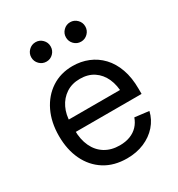

<svg xmlns="http://www.w3.org/2000/svg" viewBox="-178 -855 913 984"><g transform="rotate(-30 278.5 -363.5)"><path d="M288.6 11.7Q211.4 11.7 156.2 -23.2Q101.1 -58.1 71.5 -119.9Q42 -181.6 42 -262.2Q42 -343.3 72 -405.5Q102.1 -467.8 156 -503.2Q210 -538.6 280.8 -538.6Q330.1 -538.6 372.8 -521.2Q415.5 -503.9 448 -469.7Q480.5 -435.5 498.5 -384.8Q516.6 -334 516.6 -267.1V-237.8H92.8V-310.5H470.2L432.1 -284.7Q432.1 -337.9 414.1 -377.9Q396 -418 362.3 -440.4Q328.6 -462.9 280.8 -462.9Q233.4 -462.9 199 -440.2Q164.6 -417.5 145.8 -378.7Q127 -339.8 127 -291V-249.5Q127 -192.9 146.5 -151.4Q166 -109.9 202.4 -87.4Q238.8 -64.9 289.1 -64.9Q323.7 -64.9 350.8 -75.4Q377.9 -85.9 396.5 -105.7Q415 -125.5 424.3 -152.3L507.8 -142.1Q497.1 -96.7 466.6 -62Q436 -27.3 390.4 -7.8Q344.7 11.7 288.6 11.7ZM382.8 -624.5Q358.9 -624.5 342.3 -641.4Q325.7 -658.2 325.7 -682.1Q325.7 -705.6 342.5 -722.4Q359.4 -739.3 382.8 -739.3Q406.2 -739.3 423.1 -722.4Q439.9 -705.6 439.9 -682.1Q439.9 -658.2 423.1 -641.4Q406.2 -624.5 382.8 -624.5ZM178.2 -624.5Q154.3 -624.5 137.5 -641.4Q120.6 -658.2 120.6 -682.1Q120.6 -705.6 137.5 -722.4Q154.3 -739.3 178.2 -739.3Q201.7 -739.3 218.3 -722.4Q234.9 -705.6 234.9 -682.1Q234.9 -658.2 218.3 -641.4Q201.7 -624.5 178.2 -624.5Z"/></g></svg>

Font: Inter 24pt
Style: Regular
Weight: 400
Designer: Rasmus Andersson
Foundry: rsms
Version: Version 4.001;git-66647c0bb